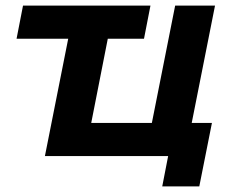

<svg xmlns="http://www.w3.org/2000/svg" viewBox="-20 -556 832 684"><path d="M493 -418H364L305 -118H521L604 -536H746L663 -118H735L690 108H558L579 0H140L223 -418H39L62 -536H516Z"/></svg>

Font: Argentum Sans Medium
Style: Italic
Weight: 500
Italic angle: -11°
Designer: Julieta Ulanovsky (font), Cristiano Sobral (main changes and remaster)
Foundry: Julieta Ulanovsky (font), Cristiano Sobral (main changes and remaster)
Version: Version 2.007;June 15, 2022;FontCreator 14.0.0.2814 64-bit; 